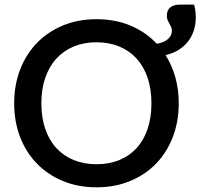

<svg xmlns="http://www.w3.org/2000/svg" viewBox="-20 -812 896 840"><path d="M402 -93.5Q457.5 -93.5 502 -111.8Q546.5 -130 577.8 -164.2Q609 -198.5 625.8 -248Q642.5 -297.5 642.5 -360Q642.5 -422 625.8 -471.5Q609 -521 577.8 -555.5Q546.5 -590 502 -608.5Q457.5 -627 402 -627Q347 -627 302.5 -608.5Q258 -590 226.5 -555.5Q195 -521 178 -471.5Q161 -422 161 -360Q161 -297.5 178 -248Q195 -198.5 226.5 -164.2Q258 -130 302.5 -111.8Q347 -93.5 402 -93.5ZM829 -792Q832.5 -781 834.5 -766.2Q836.5 -751.5 836.5 -736Q836.5 -705.5 828 -679Q819.5 -652.5 803 -631Q786.5 -609.5 761.8 -594Q737 -578.5 704.5 -570.5Q732.5 -526.5 747.2 -473.5Q762 -420.5 762 -360Q762 -280 736 -212.5Q710 -145 662.8 -96.2Q615.5 -47.5 549.2 -20Q483 7.5 402 7.5Q321.5 7.5 255.2 -20Q189 -47.5 141.5 -96.2Q94 -145 68 -212.5Q42 -280 42 -360Q42 -440 68 -507.5Q94 -575 141.5 -624Q189 -673 255.2 -700.5Q321.5 -728 402 -728Q484.5 -728 551.5 -699.8Q618.5 -671.5 666 -620.5Q698 -626 715 -641.2Q732 -656.5 732 -677.5Q732 -687.5 728.5 -694.5Q725 -701.5 721 -708.5Q717 -715.5 713.5 -723.5Q710 -731.5 710 -743.5Q710 -792 771 -792Z"/></svg>

Font: Lato SemiBold
Style: Regular
Weight: 600
Designer: Lukasz Dziedzic with Adam Twardoch and Botio Nikoltchev
Foundry: tyPoland Lukasz Dziedzic
Version: Version 2.015; 2015-08-06; http://www.latofonts.com/